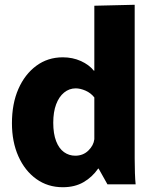

<svg xmlns="http://www.w3.org/2000/svg" viewBox="-20 -772 639 804"><path d="M243 12Q180 12 132 -22.5Q84 -57 57 -117.5Q30 -178 30 -256Q30 -338 57 -399.5Q84 -461 132 -496.5Q180 -532 243 -532Q284 -532 318.5 -516.5Q353 -501 373 -476H375V-748L544 -752V-159Q544 -139 544 -108Q544 -77 545 -47.5Q546 -18 548 0H430L393 -66H391Q366 -30 329.5 -9Q293 12 243 12ZM295 -120Q328 -120 350 -141.5Q372 -163 375 -189V-364Q360 -383 338 -392.5Q316 -402 297 -402Q270 -402 248.5 -384.5Q227 -367 215 -335Q203 -303 203 -258Q203 -212 215 -181Q227 -150 248 -135Q269 -120 295 -120Z"/></svg>

Font: Murecho Thin
Style: Bold
Weight: 700
Version: Version 1.010